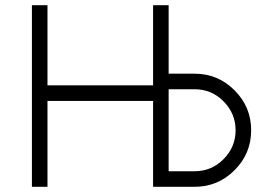

<svg xmlns="http://www.w3.org/2000/svg" viewBox="-20 -720 1035 740"><path d="M103 0H163V-331H570V0H730Q820 0 884 -64Q948 -128 948 -218Q948 -308 884 -372Q820 -436 730 -436H630V-700H570V-391H163V-700H103ZM630 -376H730Q795 -376 841 -330Q888 -283 888 -218Q888 -153 841 -106Q795 -60 730 -60H630Z"/></svg>

Font: Unageo Variable
Style: Regular
Weight: 300
Designer: Richard Sepsi
Foundry: Richard Sepsi
Version: Version 2.200